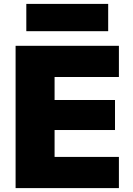

<svg xmlns="http://www.w3.org/2000/svg" viewBox="-20 -965 681 985"><path d="M60 0V-730H590V-570H260V-452H570V-298H260V-160H590V0ZM115 -805V-945H535V-805Z"/></svg>

Font: M PLUS 1 Black
Style: Regular
Weight: 900
Designer: Coji Morishita
Foundry: UNDERFOREST DESIGN
Version: Version 1.001